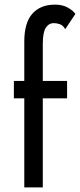

<svg xmlns="http://www.w3.org/2000/svg" viewBox="-20 -810 346 830"><path d="M262 -684 306 -750Q295 -765 272.5 -777.5Q250 -790 218 -790Q155 -790 120 -751Q85 -712 85 -630V-460H40V-385H85V0H165V-385H270V-460H165V-620Q165 -670 178 -690Q191 -710 213 -710Q225 -710 238.5 -705.5Q252 -701 262 -684Z"/></svg>

Font: Jost-400-Book
Style: Regular
Weight: 400
Version: Version 3.200; ttfautohint (v0.97) -l 8 -r 50 -G 200 -x 14 -